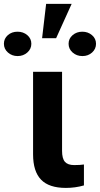

<svg xmlns="http://www.w3.org/2000/svg" viewBox="-99 -922 509 977"><path d="M-58.6 -654.8Q-79.1 -672.9 -79.1 -699.2Q-79.1 -725.6 -59.1 -743.2Q-39.1 -760.7 -9.8 -760.7Q19.5 -760.7 40 -743.2Q60.5 -725.6 60.5 -699.2Q60.5 -672.9 40 -654.8Q19.5 -636.7 -9.3 -636.7Q-38.1 -636.7 -58.6 -654.8ZM69.3 -136.7V-556.6H216.8V-154.3Q216.8 -115.2 231.4 -98.6Q246.1 -82 278.3 -82Q310.5 -82 328.1 -85V21.5Q284.2 34.2 236.3 34.2Q150.4 34.2 109.9 -7.8Q69.3 -49.8 69.3 -136.7ZM115.2 -727.5 135.7 -902.3H265.6L186.5 -727.5ZM270.5 -654.8Q250 -672.9 250 -699.2Q250 -725.6 270.5 -743.2Q291 -760.7 319.8 -760.7Q348.6 -760.7 369.1 -743.2Q389.6 -725.6 389.6 -699.2Q389.6 -672.9 369.6 -654.8Q349.6 -636.7 320.3 -636.7Q291 -636.7 270.5 -654.8Z"/></svg>

Font: GenEi M Gothic v2 Bold
Style: Regular
Weight: 700
Version: Version 2.0